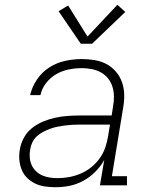

<svg xmlns="http://www.w3.org/2000/svg" viewBox="-20 -775 640 803"><path d="M213 8Q191 8 169 5Q147 2 128 -7Q109 -16 94 -30.5Q79 -45 71 -64.5Q63 -84 61 -106Q59 -128 63 -150Q67 -175 80 -199Q93 -223 114 -239.5Q135 -256 160 -266.5Q185 -277 210.5 -282.5Q236 -288 261.5 -290Q287 -292 312 -292H447L453 -331Q457 -352 456.5 -373Q456 -394 450 -413Q444 -432 431.5 -447.5Q419 -463 401.5 -472.5Q384 -482 363.5 -486Q343 -490 322 -490Q295 -490 267.5 -484.5Q240 -479 215.5 -465Q191 -451 173 -428Q155 -405 149 -377H106Q114 -412 135 -443Q156 -474 187 -493.5Q218 -513 253 -520.5Q288 -528 322 -528Q349 -528 376 -523.5Q403 -519 425.5 -507Q448 -495 465 -475Q482 -455 490.5 -430.5Q499 -406 499.5 -379Q500 -352 495 -324L448 -38H511V0H398L416 -106Q401 -79 378.5 -56.5Q356 -34 328.5 -19Q301 -4 271.5 2Q242 8 213 8ZM221 -30Q245 -30 269.5 -34.5Q294 -39 317.5 -49Q341 -59 361.5 -75.5Q382 -92 397 -113Q412 -134 420 -157.5Q428 -181 432 -205L440 -254H312Q297 -254 281.5 -253Q266 -252 250.5 -250Q235 -248 220 -245Q205 -242 190 -236.5Q175 -231 160.5 -223.5Q146 -216 134 -205Q122 -194 115 -179Q108 -164 106 -149Q103 -132 104.5 -115.5Q106 -99 112.5 -84.5Q119 -70 130.5 -59Q142 -48 156.5 -41.5Q171 -35 187.5 -32.5Q204 -30 221 -30ZM318 -592 225 -728 265 -752 346 -622 471 -755 504 -725 365 -592Z"/></svg>

Font: Iosevka Etoile XLtObl
Style: Regular
Weight: 200
Italic angle: -9°
Designer: Belleve Invis
Foundry: Belleve Invis
Version: Version 15.5.2; ttfautohint (v1.8.4)